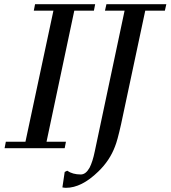

<svg xmlns="http://www.w3.org/2000/svg" viewBox="-20 -710 817 920"><path d="M148 -690H436L430 -659H336L203 -31H296L290 0H2L8 -31H102L236 -659H142ZM490 -690H777L770 -659H676L560 -114Q542 -34 531 -8Q506 59 451 112Q371 190 296 190Q289 190 279 188L290 114L302 108Q328 126 367 126Q391 126 409 94Q424 65 434 16L577 -659H483Z"/></svg>

Font: GFS Didot
Style: Italic
Weight: 400
Italic angle: -12°
Designer: Takis Katsoulidis and George D. Matthiopoulos
Foundry: George Matthiopoulos and Takis Katsoulidis
Version: Version 1.0